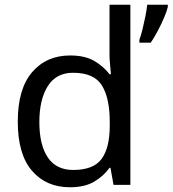

<svg xmlns="http://www.w3.org/2000/svg" viewBox="-20 -780 728 810"><path d="M275 10Q175 10 115 -59.5Q55 -129 55 -267Q55 -405 115.5 -475.5Q176 -546 276 -546Q338 -546 377.5 -523Q417 -500 442 -467H448Q447 -480 444.5 -505.5Q442 -531 442 -546V-760H530V0H459L446 -72H442Q418 -38 378 -14Q338 10 275 10ZM289 -63Q374 -63 408.5 -109.5Q443 -156 443 -250V-266Q443 -366 410 -419.5Q377 -473 288 -473Q217 -473 181.5 -416.5Q146 -360 146 -265Q146 -169 181.5 -116Q217 -63 289 -63ZM688 -751Q684 -733 672.5 -706Q661 -679 646 -650.5Q631 -622 616 -600H568V-612Q575 -631 581.5 -657.5Q588 -684 593.5 -711.5Q599 -739 601 -760H688Z"/></svg>

Font: Noto Sans Takri
Style: Regular
Weight: 400
Designer: Monotype Design Team
Foundry: Monotype Imaging Inc.
Version: Version 2.003; ttfautohint (v1.8.4.7-5d5b)